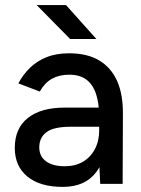

<svg xmlns="http://www.w3.org/2000/svg" viewBox="-20 -721 554 753"><path d="M373 0 369 -87V-261Q369 -316 356.5 -353Q344 -390 318.5 -409Q293 -428 251 -428Q212 -428 183.5 -412Q155 -396 136 -362L52 -394Q70 -428 97 -454.5Q124 -481 162 -496.5Q200 -512 251 -512Q322 -512 369 -484Q416 -456 439.5 -403Q463 -350 462 -272L461 0ZM226 12Q137 12 87.5 -28.5Q38 -69 38 -141Q38 -218 89.5 -258.5Q141 -299 233 -299H372V-224H259Q190 -224 162 -202.5Q134 -181 134 -143Q134 -108 160.5 -88.5Q187 -69 234 -69Q275 -69 305 -86.5Q335 -104 352 -136Q369 -168 369 -209H402Q402 -107 358.5 -47.5Q315 12 226 12ZM255 -568 124 -701H239L358 -568Z"/></svg>

Font: Figtree Light Medium
Style: Regular
Weight: 500
Version: Version 2.001;gftools[0.9.30]